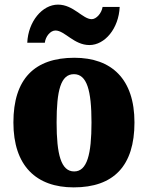

<svg xmlns="http://www.w3.org/2000/svg" viewBox="-20 -801 641 831"><path d="M367 -606C434 -606 494 -678 498 -771H424C420 -744 397 -718 377 -718C338 -718 298 -781 231 -781C163 -781 102 -708 98 -616H174C177 -643 198 -669 220 -669C260 -669 300 -606 367 -606ZM299 10C472 10 562 -83 562 -271C562 -459 463 -551 302 -551C129 -551 38 -459 38 -271C38 -83 137 10 299 10ZM301 -59C244 -59 225 -133 225 -271C225 -410 243 -480 300 -480C356 -480 376 -410 376 -271C376 -133 357 -59 301 -59Z"/></svg>

Font: Noto Serif Tamil SemiCondensed Black
Style: Italic
Weight: 900
Width: 4
Italic angle: -12°
Designer: Indian Type Foundry, Tom Grace, and the Monotype Design Team
Foundry: Monotype Imaging Inc.
Version: Version 2.003